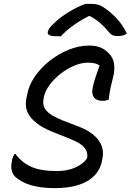

<svg xmlns="http://www.w3.org/2000/svg" viewBox="-20 -955 674 990"><path d="M440 -720Q475 -720 498.5 -710Q522 -700 539 -682Q562 -660 567 -632Q572 -604 567 -574Q561 -546 555.5 -525Q550 -504 546.5 -484.5Q543 -465 541 -441Q535 -439 527 -437Q519 -435 510 -435Q478 -435 465 -452Q452 -469 457 -498Q462 -523 468 -543Q474 -563 480.5 -580Q487 -597 492 -613Q497 -629 498 -646L504 -610Q487 -623 472 -627.5Q457 -632 434 -632Q400 -632 363 -616.5Q326 -601 292 -574.5Q258 -548 234.5 -515.5Q211 -483 205 -449L204 -439Q201 -422 207 -404.5Q213 -387 235 -370Q257 -353 301 -335L384 -303Q424 -288 450.5 -268.5Q477 -249 491 -228Q505 -207 509 -185Q513 -163 509 -142L507 -132Q499 -83 467 -50Q435 -17 384 -1Q333 15 265 15Q210 15 169.5 7Q129 -1 101.5 -15Q74 -29 57 -45Q45 -58 40.5 -76Q36 -94 40 -117Q41 -126 43 -134Q45 -142 48 -148.5Q51 -155 55 -161H60Q92 -117 141 -95Q190 -73 273 -73Q327 -73 368 -91Q409 -109 429 -139L430 -145Q432 -165 423.5 -181.5Q415 -198 395.5 -211.5Q376 -225 346 -237L264 -270Q214 -289 183 -310Q152 -331 135.5 -353.5Q119 -376 115 -399.5Q111 -423 116 -448L119 -462Q127 -512 158 -558Q189 -604 235 -640.5Q281 -677 334 -698.5Q387 -720 440 -720ZM420 -935Q425 -935 430.5 -935Q436 -935 441.5 -935Q447 -935 452 -935Q470 -935 485.5 -931Q501 -927 526 -909Q541 -898 556.5 -884.5Q572 -871 586 -855Q600 -839 612.5 -820.5Q625 -802 634 -781Q623 -775 612.5 -772Q602 -769 586 -769Q570 -769 559.5 -774Q549 -779 538 -793Q518 -818 492 -840Q466 -862 419 -885L475 -872Q458 -872 441.5 -872Q425 -872 408 -872L467 -886Q404 -857 361.5 -826.5Q319 -796 294 -768H275Q255 -768 244 -770.5Q233 -773 229 -778Q225 -783 226 -790Q227 -797 235 -809.5Q243 -822 262 -838Q278 -854 296.5 -867.5Q315 -881 335.5 -893.5Q356 -906 377 -916.5Q398 -927 420 -935Z"/></svg>

Font: Rec Mono Duotone
Style: Italic
Weight: 400
Italic angle: -10°
Monospace: yes
Version: Version 1.085; ttfautohint (v1.8.4.7-5d5b)